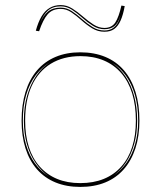

<svg xmlns="http://www.w3.org/2000/svg" viewBox="-20 -721 634 756"><path d="M296 -515Q351 -515 394.5 -497Q438 -479 468 -444Q498 -409 513.5 -359Q529 -309 529 -246Q529 -185 513 -136.5Q497 -88 467 -54Q437 -20 394 -2.5Q351 15 296 15Q242 15 199 -2.5Q156 -20 126 -54Q96 -88 80.5 -136.5Q65 -185 65 -246Q65 -309 80.5 -359Q96 -409 126 -444Q156 -479 199 -497Q242 -515 296 -515ZM297 -500Q229 -500 180 -470Q131 -440 105 -383Q79 -326 79 -246Q79 -188 93.5 -142.5Q108 -97 136.5 -65Q165 -33 205 -16.5Q245 0 296 0Q348 0 388.5 -16.5Q429 -33 457.5 -65Q486 -97 500.5 -142.5Q515 -188 515 -246Q515 -306 500.5 -353Q486 -400 457.5 -433Q429 -466 388.5 -483Q348 -500 297 -500ZM70 -246Q70 -194 82.5 -151.5Q95 -109 117.5 -78Q140 -47 171 -27Q142 -48 120 -79.5Q98 -111 86 -153Q74 -195 74 -246Q74 -301 87 -345.5Q100 -390 123 -423Q146 -456 177 -476Q145 -457 120.5 -424.5Q96 -392 83 -347.5Q70 -303 70 -246ZM524 -246Q524 -302 511.5 -346Q499 -390 476 -422.5Q453 -455 421 -474Q451 -454 473.5 -421Q496 -388 508 -344Q520 -300 520 -246Q520 -196 508.5 -154.5Q497 -113 476 -81.5Q455 -50 426 -29Q456 -49 478 -80Q500 -111 512 -153Q524 -195 524 -246ZM391 -596Q365 -596 343 -609.5Q321 -623 301 -641Q281 -659 261 -672.5Q241 -686 219 -686Q186 -686 167.5 -664.5Q149 -643 134 -598L121 -600Q130 -633 143 -655.5Q156 -678 175 -689.5Q194 -701 219 -701Q243 -701 264.5 -687.5Q286 -674 306.5 -656Q327 -638 348 -624.5Q369 -611 391 -611Q420 -611 434 -632.5Q448 -654 458 -699L471 -697Q465 -663 455 -640.5Q445 -618 430 -607Q415 -596 391 -596ZM391 -601Q407 -601 419 -607Q431 -613 440 -625.5Q449 -638 454 -659Q446 -631 431 -618.5Q416 -606 391 -606Q367 -606 345.5 -619.5Q324 -633 304 -651Q284 -669 263.5 -682.5Q243 -696 219 -696Q188 -696 169 -679.5Q150 -663 138 -629Q150 -660 169 -675.5Q188 -691 219 -691Q242 -691 262.5 -677.5Q283 -664 303 -646Q323 -628 344.5 -614.5Q366 -601 391 -601Z"/></svg>

Font: Kalnia Glaze Thin Thin
Style: Regular
Weight: 250
Version: Version 1.110